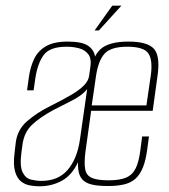

<svg xmlns="http://www.w3.org/2000/svg" viewBox="-20 -651 593 674"><path d="M118 3Q103 3 85.5 0Q68 -3 54 -14Q40 -25 33 -48.5Q26 -72 31 -113L35 -148Q40 -195 75 -225.5Q110 -256 159 -280Q201 -301 230 -318Q259 -335 275 -351.5Q291 -368 293 -386L297 -414Q302 -445 290 -460.5Q278 -476 257.5 -481.5Q237 -487 214 -487Q155 -487 133.5 -458Q112 -429 104 -376L98 -334H75L81 -378Q86 -415 99.5 -443.5Q113 -472 141 -488.5Q169 -505 217 -505Q268 -505 289 -490.5Q310 -476 313.5 -453Q317 -430 313 -403L265 -58L256 -86Q234 -37 198 -17Q162 3 118 3ZM125 -16Q184 -16 217 -54Q250 -92 260 -157L286 -338Q268 -316 234.5 -299Q201 -282 166 -264Q120 -239 92.5 -213Q65 -187 59 -144L55 -114Q49 -67 59.5 -46Q70 -25 89 -20.5Q108 -16 125 -16ZM359 2Q325 2 303 -3Q281 -8 269 -21Q257 -34 254.5 -58.5Q252 -83 257 -121L294 -385Q304 -453 333.5 -479Q363 -505 431 -505Q498 -505 520.5 -479.5Q543 -454 533 -385L516 -262H300L280 -119Q275 -79 279 -57Q283 -35 302.5 -26.5Q322 -18 361 -18Q400 -18 422.5 -27.5Q445 -37 456.5 -60.5Q468 -84 473 -126L479 -172H503L497 -128Q492 -89 482 -64Q472 -39 456.5 -24.5Q441 -10 417 -4Q393 2 359 2ZM302 -281H494L509 -384Q517 -438 501.5 -462.5Q486 -487 427 -487Q369 -487 347 -462.5Q325 -438 317 -384ZM312 -544 374 -631H406L327 -544Z"/></svg>

Font: Alumni Sans Thin
Style: Italic
Weight: 100
Italic angle: -8°
Designer: Robert E. Leuschke
Foundry: Robert E. Leuschke
Version: Version 1.016